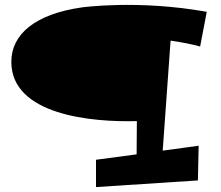

<svg xmlns="http://www.w3.org/2000/svg" viewBox="-20 -743 898 780"><path d="M673 -578C720 -571 762 -563 793 -554L820 -695C541 -745 313 -713 313 -713C122 -686 26 -603 26 -492C26 -275 354 -246 536 -251L535 -116L370 -94V17L784 -10L787 -151L641 -131Z"/></svg>

Font: Peralta
Style: Regular
Weight: 400
Designer: Astigmatic (AOETI)
Foundry: Astigmatic (AOETI)
Version: Version 1.000